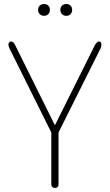

<svg xmlns="http://www.w3.org/2000/svg" viewBox="-20 -938 549 958"><path d="M254 0Q247 0 241.5 -4.5Q236 -9 236 -18V-273Q236 -277 235 -279L28 -695Q25 -701 23.5 -706Q22 -711 22 -715Q22 -720 24 -723.5Q26 -727 28.5 -729Q31 -731 35 -731Q40 -731 45.5 -727Q51 -723 55 -714L254 -313L454 -714Q459 -723 464.5 -727Q470 -731 474 -731Q478 -731 480.5 -729Q483 -727 484.5 -723.5Q486 -720 486 -715Q486 -711 485 -706Q484 -701 481 -695L273 -279Q272 -277 272 -273V-18Q272 -9 266.5 -4.5Q261 0 254 0ZM311 -859Q298 -859 289.5 -867.5Q281 -876 281 -889Q281 -902 289.5 -910Q298 -918 311 -918Q324 -918 332 -910Q340 -902 340 -889Q340 -876 332 -867.5Q324 -859 311 -859ZM200 -859Q187 -859 178.5 -867.5Q170 -876 170 -889Q170 -902 178.5 -910Q187 -918 200 -918Q213 -918 221 -910Q229 -902 229 -889Q229 -876 221 -867.5Q213 -859 200 -859Z"/></svg>

Font: Dosis ExtraLight
Style: Regular
Weight: 250
Designer: EdgarTolentino, PabloImpallari, IginoMarini
Foundry: EdgarTolentino, PabloImpallari, IginoMarini
Version: Version 3.001; ttfautohint (v1.8.2)